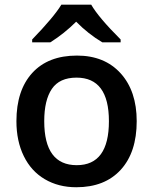

<svg xmlns="http://www.w3.org/2000/svg" viewBox="-20 -786 651 816"><path d="M561 -271Q561 -138.7 493.2 -64.5Q425.3 9.8 304.2 9.8Q228.5 9.8 170.4 -24.4Q112.3 -58.6 81.1 -122.6Q49.8 -186.5 49.8 -271Q49.8 -402.3 117.2 -476.1Q184.6 -549.8 307.1 -549.8Q424.3 -549.8 492.7 -474.4Q561 -398.9 561 -271ZM168 -271Q168 -84 306.2 -84Q442.9 -84 442.9 -271Q442.9 -456.1 305.2 -456.1Q232.9 -456.1 200.4 -408.2Q168 -360.4 168 -271ZM415 -606Q355 -641.6 303.7 -693.8Q253.4 -643.6 193.8 -606H116.7V-618.2Q210 -714.8 240.7 -766.1H367.7Q398.4 -712.4 492.7 -618.2V-606Z"/></svg>

Font: f0_46533          
Style: Regular
Weight: 600
Foundry: Ascender Corporation
Version: Version 1.10